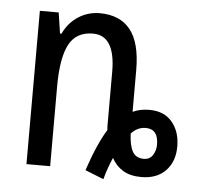

<svg xmlns="http://www.w3.org/2000/svg" viewBox="-46 -594 693 670"><g transform="rotate(5 301.0 -259.0)"><path d="M340 29 275 3Q307 -92 339 -143Q338 -151 338 -161.5Q338 -172 338 -180V-347Q338 -474 260 -474Q201 -474 176 -426.5Q151 -379 151 -279V0H68V-537H134L145 -464H150Q169 -504 203 -525.5Q237 -547 277 -547Q348 -547 384.5 -501.5Q421 -456 421 -360V-214Q446 -226 479 -226Q531 -226 559 -192.5Q587 -159 587 -107Q587 -54 556 -22Q525 10 471 10Q432 10 406.5 -5.5Q381 -21 367 -48Q360 -32 353 -13Q346 6 340 29ZM474 -54Q495 -54 505.5 -70.5Q516 -87 516 -107Q516 -162 472 -162Q443 -162 421 -138Q423 -95 435 -74.5Q447 -54 474 -54Z"/></g></svg>

Font: Avrile Sans Condensed
Style: Regular
Weight: 400
Width: 3
Designer: Monotype Design Team
Foundry: Monotype Imaging Inc.
Version: Version 2.001;September 10, 2019;FontCreator 11.5.0.2425 64-